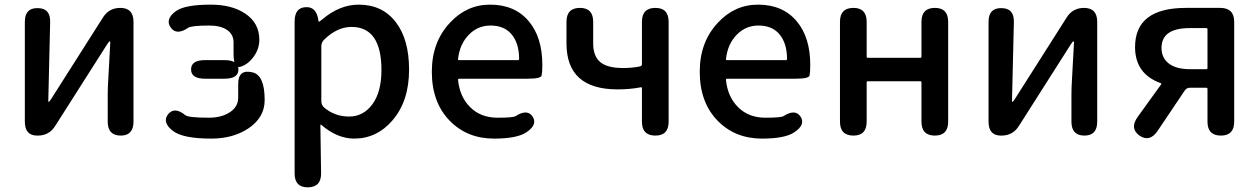

<svg xmlns="http://www.w3.org/2000/svg" viewBox="-20 -584 5422 827"><path d="M140 0Q87 0 87 -60V-490Q87 -550 142 -549Q198 -549 196 -488L188 -150Q188 -145 190 -145Q192 -145 200 -157L423 -508Q449 -550 498 -550Q555 -550 555 -490V-60Q555 0 500 0Q444 0 444 -60V-174Q444 -205 446 -236L455 -401Q455 -406 452.5 -406Q450 -406 442 -394L218 -42Q192 0 143 0Z M1007 -285Q1007 -245 947 -245H863Q803 -245 803 -285Q803 -325 863 -325H947Q1007 -325 1007 -285ZM986 -352V-401Q986 -436 958 -455Q930 -474 882 -474Q804 -474 790 -464Q740 -430 715 -466Q690 -502 739 -537Q778 -564 888 -564Q977 -564 1034 -527Q1097 -486 1097 -413Q1097 -374 1073.5 -341Q1050 -308 1018 -297Q986 -286 986 -352ZM1006 -223Q1006 -288 1069 -272Q1120 -259 1120 -153Q1120 -78 1050 -31Q984 13 890 13Q768 13 725 -20Q677 -57 704 -92Q732 -126 778 -88Q792 -77 880 -77Q934 -77 970 -100.5Q1006 -124 1006 -164Z M1306 223Q1249 223 1249 163V-491Q1249 -550 1295 -553Q1342 -557 1351 -499Q1352 -490 1353.5 -490Q1355 -490 1370 -502Q1444 -564 1525 -564Q1628 -564 1686 -487Q1742 -413 1742 -284Q1742 -148 1670 -65Q1603 13 1505 13Q1433 13 1364 -46Q1360 -49 1360 -44L1363 162Q1364 222 1306 223ZM1623 -282Q1623 -468 1494 -468Q1432 -468 1376 -413Q1364 -401 1364 -384V-148Q1364 -132 1376 -121Q1422 -82 1483.5 -82Q1545 -82 1584 -135Q1623 -188 1623 -282Z M2108 13Q1993 13 1918 -63Q1840 -142 1840 -275Q1840 -403 1918 -486Q1990 -564 2091 -564Q2198 -564 2258 -492Q2316 -423 2316 -304Q2316 -273 2313 -259Q2310 -245 2254 -245H1958Q1953 -245 1953 -240Q1960 -167 2005.5 -122Q2051 -77 2123 -77Q2191 -77 2201 -84Q2251 -116 2274 -82Q2297 -47 2247 -14Q2207 13 2108 13ZM1953 -330Q1952 -325 1957 -325H2211Q2216 -325 2216 -330Q2216 -396 2184.5 -435Q2153 -474 2093 -474Q2039 -474 2001 -436Q1960 -395 1953 -330Z M2803 0Q2745 0 2745 -60V-204Q2745 -209 2740 -208Q2694 -199 2640 -199Q2420 -199 2420 -397V-490Q2420 -550 2478 -550Q2535 -550 2535 -490V-397Q2535 -342 2565.5 -316.5Q2596 -291 2664 -291Q2703 -291 2737 -298Q2745 -300 2745 -308V-490Q2745 -550 2803 -550Q2860 -550 2860 -490V-60Q2860 0 2803 0Z M3262 13Q3147 13 3072 -63Q2994 -142 2994 -275Q2994 -403 3072 -486Q3144 -564 3245 -564Q3352 -564 3412 -492Q3470 -423 3470 -304Q3470 -273 3467 -259Q3464 -245 3408 -245H3112Q3107 -245 3107 -240Q3114 -167 3159.5 -122Q3205 -77 3277 -77Q3345 -77 3355 -84Q3405 -116 3428 -82Q3451 -47 3401 -14Q3361 13 3262 13ZM3107 -330Q3106 -325 3111 -325H3365Q3370 -325 3370 -330Q3370 -396 3338.5 -435Q3307 -474 3247 -474Q3193 -474 3155 -436Q3114 -395 3107 -330Z M3656 0Q3598 0 3598 -60V-490Q3598 -550 3656 -550Q3713 -550 3713 -490V-340Q3713 -335 3718 -335H3944Q3949 -335 3949 -340V-490Q3949 -550 4007 -550Q4064 -550 4064 -490V-60Q4064 0 4007 0Q3949 0 3949 -60V-229Q3949 -234 3944 -234H3718Q3713 -234 3713 -229V-60Q3713 0 3656 0Z M4291 0Q4238 0 4238 -60V-490Q4238 -550 4293 -549Q4349 -549 4347 -488L4339 -150Q4339 -145 4341 -145Q4343 -145 4351 -157L4574 -508Q4600 -550 4649 -550Q4706 -550 4706 -490V-60Q4706 0 4651 0Q4595 0 4595 -60V-174Q4595 -205 4597 -236L4606 -401Q4606 -406 4603.5 -406Q4601 -406 4593 -394L4369 -42Q4343 0 4294 0Z M4888 0Q4845 -31 4880 -80L4981 -220Q4984 -224 4979 -226Q4869 -266 4869 -381Q4869 -550 5088 -550H5236Q5296 -550 5296 -490V-60Q5296 0 5239 0Q5181 0 5181 -60V-201Q5181 -206 5176 -206H5105Q5091 -206 5083 -194L4966 -20Q4932 30 4888 0ZM5105 -286H5176Q5181 -286 5181 -291V-458Q5181 -463 5176 -463H5105Q4983 -463 4983 -378Q4983 -334 5015 -310Q5047 -286 5105 -286Z"/></svg>

Font: Resource Han Rounded TW Medium
Style: Regular
Weight: 500
Designer: Cyano Hao (round all glyphs); Ryoko NISHIZUKA 西塚涼子 (kana, bopomofo & ideographs); Paul D. Hunt (Latin, Greek & Cyrillic)
Foundry: Cyano Hao
Version: 0.990